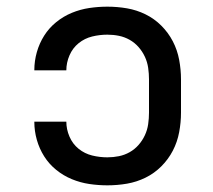

<svg xmlns="http://www.w3.org/2000/svg" viewBox="-20 -548 640 576"><path d="M302 8Q275 8 248 4Q221 0 195.5 -10.5Q170 -21 148.5 -38.5Q127 -56 112.5 -79Q98 -102 90.5 -128.5Q83 -155 83 -182V-183H179Q179 -160 188.5 -138Q198 -116 216 -101.5Q234 -87 256.5 -81.5Q279 -76 302 -76Q320 -76 337 -79.5Q354 -83 369 -91.5Q384 -100 395.5 -113Q407 -126 414.5 -142Q422 -158 424.5 -175.5Q427 -193 427 -210V-310Q427 -327 424.5 -344.5Q422 -362 414.5 -378Q407 -394 395.5 -407Q384 -420 369 -428.5Q354 -437 337 -440.5Q320 -444 302 -444Q279 -444 256.5 -438.5Q234 -433 216 -418.5Q198 -404 188.5 -382Q179 -360 179 -337H83V-338Q83 -365 90.5 -391.5Q98 -418 112.5 -441Q127 -464 148.5 -481.5Q170 -499 195.5 -509.5Q221 -520 248 -524Q275 -528 302 -528Q332 -528 361 -523Q390 -518 416.5 -505Q443 -492 464 -471Q485 -450 498.5 -424Q512 -398 517.5 -368.5Q523 -339 523 -310V-210Q523 -181 517.5 -151.5Q512 -122 498.5 -96Q485 -70 464 -49Q443 -28 416.5 -15Q390 -2 361 3Q332 8 302 8Z"/></svg>

Font: Iosevka Fixed Medium Extended
Style: Regular
Weight: 500
Width: 7
Monospace: yes
Designer: Belleve Invis
Foundry: Belleve Invis
Version: Version 24.1.1; ttfautohint (v1.8.4)